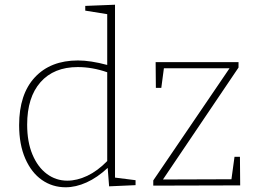

<svg xmlns="http://www.w3.org/2000/svg" viewBox="-20 -786 1087 813"><path d="M467 -34 554 -23V-2L442 3L436 -75Q392 -34 346.5 -13.5Q301 7 258 7Q202 7 157.5 -24Q113 -55 87 -114.5Q61 -174 61 -256Q61 -387 127.5 -458.5Q194 -530 310 -530Q363 -530 434 -511V-726L341 -741V-761L467 -766ZM265 -21Q306 -21 349.5 -41.5Q393 -62 434 -104V-480Q371 -502 309 -502Q208 -502 151.5 -438Q95 -374 95 -258Q95 -185 117.5 -131.5Q140 -78 178.5 -49.5Q217 -21 265 -21ZM973 -122H996L997 -1L629 0V-22L952 -497H674L663 -414H640L639 -523H990V-500L670 -26L960 -27Z"/></svg>

Font: Bitter Pro ExtraLight
Style: Regular
Weight: 275
Designer: Sol Matas, and Bitter project Authors
Foundry: Sol Matas
Version: Version 1.010